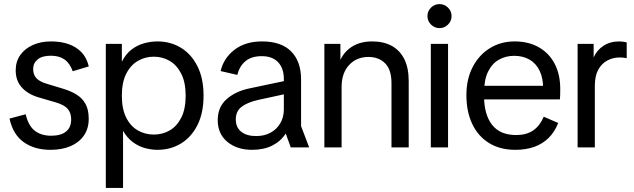

<svg xmlns="http://www.w3.org/2000/svg" viewBox="-20 -727 3126 947"><path d="M229.3 12Q150.2 12 97.3 -25.6Q44.3 -63.2 26.9 -142.2L106.8 -163.4Q119.6 -107.3 151.1 -82.5Q182.7 -57.6 232.5 -57.6Q280 -57.6 305.5 -77.9Q331 -98.3 331 -137.9Q331 -170.3 313.9 -190Q296.8 -209.8 256.1 -221.7L168.2 -247.4Q116.5 -263.1 87 -296.2Q57.4 -329.3 57.4 -380.1Q57.4 -423.7 80 -455.5Q102.5 -487.3 141.9 -505Q181.2 -522.7 232 -522.7Q280.4 -522.7 318.3 -509.4Q356.3 -496.1 382.1 -469.1Q407.9 -442.1 417.9 -399.4L338.6 -375.6Q324.7 -415 298.3 -433.6Q272 -452.2 230.7 -452.2Q188 -452.2 165.8 -434Q143.5 -415.7 143.5 -386.7Q143.5 -359.4 158.7 -342.3Q173.9 -325.1 206.6 -315.1L291.4 -289.3Q328.8 -278.1 357.1 -260.8Q385.4 -243.6 401.5 -215Q417.6 -186.3 417.6 -141Q417.6 -93 394.1 -58.8Q370.6 -24.7 328.3 -6.3Q285.9 12 229.3 12Z M501.9 200V-510.7H581V-422.8Q600.1 -460.5 628.5 -482.4Q656.9 -504.3 690.5 -513.5Q724.1 -522.7 756.5 -522.7Q821 -522.7 872.3 -491.5Q923.7 -460.3 953.9 -400.3Q984 -340.4 984 -255.1Q984 -169.8 954 -110.2Q924 -50.6 872.7 -19.3Q821.3 12 756.5 12Q726.5 12 694.9 3.4Q663.4 -5.1 635.2 -26Q607 -46.8 586.9 -82V200ZM738.3 -63.3Q781.9 -63.3 817.2 -83.8Q852.5 -104.2 874.1 -146.8Q895.7 -189.3 895.7 -254.9Q895.7 -320.5 874.1 -363.1Q852.5 -405.6 817.2 -426.5Q781.9 -447.4 738.3 -447.4Q695.6 -447.4 659.8 -426.5Q624 -405.6 602.5 -363.1Q581 -320.5 581 -254.9Q581 -189.3 602.5 -146.8Q624 -104.2 659.8 -83.8Q695.6 -63.3 738.3 -63.3Z M1223 12Q1148.8 12 1101.3 -27.5Q1053.9 -67 1053.9 -134.2Q1053.9 -199.7 1098.5 -238.6Q1143.2 -277.5 1211.3 -291.2L1425.2 -336.3V-271.6L1252.6 -234Q1200.7 -222.2 1171.8 -200.4Q1143 -178.7 1143 -138Q1143 -98.7 1169.8 -77.3Q1196.6 -55.9 1243.3 -55.9Q1283.7 -55.9 1314.5 -72.6Q1345.3 -89.4 1362.6 -119.3Q1380 -149.1 1380 -187.3V-337.2Q1380 -390.2 1351.7 -420.1Q1323.3 -450 1271.5 -450Q1220.4 -450 1190.8 -425.4Q1161.3 -400.8 1150.3 -357.6L1068.2 -376.5Q1082.7 -439.8 1136.1 -481.2Q1189.4 -522.7 1272.7 -522.7Q1367.5 -522.7 1416.2 -473.2Q1465 -423.7 1465 -335.3V-104.9L1504.9 0H1414L1389.3 -68.5Q1364.7 -30.1 1322.8 -9Q1281 12 1223 12Z M1910.9 0V-317Q1910.9 -383.6 1879.3 -414.9Q1847.8 -446.1 1797.7 -446.1Q1738.4 -446.1 1701.6 -406.1Q1664.9 -366.1 1664.9 -298V0H1579.9V-510.7H1659V-432Q1679.5 -474.8 1719.2 -498.7Q1759 -522.7 1816 -522.7Q1871.6 -522.7 1911.8 -501Q1952 -479.3 1974 -435.8Q1995.9 -392.2 1995.9 -326.4V0Z M2104.9 0V-510.7H2189.9V0ZM2147.8 -588.3Q2123.6 -588.3 2105.9 -605.8Q2088.3 -623.2 2088.3 -647.7Q2088.3 -672.1 2105.9 -689.5Q2123.6 -706.8 2147.8 -706.8Q2172 -706.8 2189.6 -689.5Q2207.3 -672.1 2207.3 -647.7Q2207.3 -623.2 2189.6 -605.8Q2172 -588.3 2147.8 -588.3Z M2522 12Q2446.9 12 2392.5 -21.3Q2338 -54.7 2309.2 -115.7Q2280.4 -176.7 2280.4 -257.6Q2280.4 -336.6 2311.4 -396.4Q2342.3 -456.1 2396.2 -489.4Q2450 -522.7 2518.4 -522.7Q2585.9 -522.7 2636.6 -494.4Q2687.3 -466.1 2715.3 -413.4Q2743.3 -360.7 2743.3 -288.1Q2743.3 -273.3 2743 -259.4Q2742.7 -245.5 2741.6 -236.8H2329.9V-303.9H2690.8L2658.8 -286.4Q2659.7 -339.2 2642.5 -376.2Q2625.3 -413.1 2592.7 -432.4Q2560.1 -451.7 2515.7 -451.7Q2475 -451.7 2441 -432.7Q2407 -413.8 2387.3 -373.6Q2367.5 -333.4 2367.5 -269.4V-254.4Q2367.5 -161.9 2407.1 -111.4Q2446.6 -60.9 2525.8 -60.9Q2575.8 -60.9 2608.8 -82.9Q2641.7 -105 2662 -151.3L2733.1 -120.5Q2716 -76.2 2686 -46.7Q2655.9 -17.2 2615 -2.6Q2574.1 12 2522 12Z M2828.9 0V-510.7H2908V-443.8Q2924 -479.9 2956.7 -501.3Q2989.5 -522.7 3034.5 -522.7Q3044.3 -522.7 3054.3 -521.3Q3064.3 -520 3071.1 -518V-440Q3060.6 -442.2 3052.7 -442.9Q3044.8 -443.5 3035 -443.5Q3003.5 -443.5 2975.5 -428.6Q2947.4 -413.7 2930.6 -383Q2913.9 -352.3 2913.9 -304V0Z"/></svg>

Font: TikTok Sans Light
Style: Regular
Weight: 300
Version: Version 4.000